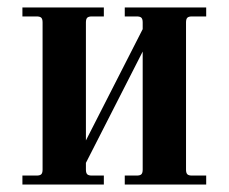

<svg xmlns="http://www.w3.org/2000/svg" viewBox="-20 -494 612 514"><path d="M40 0V-24H78Q87 -24 90.5 -27.5Q94 -31 94 -40V-434Q94 -443 90.5 -446.5Q87 -450 78 -450H40V-474H258V-450H226Q217 -450 213.5 -446.5Q210 -443 210 -434V-118L362 -416V-434Q362 -443 358.5 -446.5Q355 -450 346 -450H314V-474H532V-450H494Q485 -450 481.5 -446.5Q478 -443 478 -434V-40Q478 -31 481.5 -27.5Q485 -24 494 -24H532V0H314V-24H346Q355 -24 358.5 -27.5Q362 -31 362 -40V-356L210 -58V-40Q210 -31 213.5 -27.5Q217 -24 226 -24H258V0Z"/></svg>

Font: Old Standard TT
Style: Bold
Weight: 700
Designer: Alexey Kryukov <alexios@thessalonica.org.ru>
Version: Version 2.2